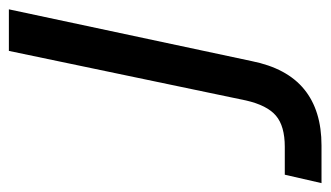

<svg xmlns="http://www.w3.org/2000/svg" viewBox="-198 -557 730 424"><g transform="rotate(-90 167.0 -345.0)"><path d="M-6.8 -81.1H54.7Q100.6 -81.1 123.5 -100.6Q146.5 -120.1 157.2 -167L266.6 -690.4H358.4L244.1 -154.3Q228.5 -76.2 181.6 -38.1Q134.8 0 57.6 0H-25.4Z"/></g></svg>

Font: Dinish Expanded
Style: Italic
Weight: 400
Width: 7
Italic angle: -12°
Designer: Charles Nix
Foundry: Playbeing
Version: Version 2.005; ttfautohint (v1.8.3)